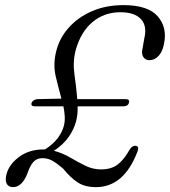

<svg xmlns="http://www.w3.org/2000/svg" viewBox="-20 -738 680 769"><path d="M4.5 -33.5Q12.5 -75.5 53.8 -107.5Q95 -139.5 154.5 -139.5Q157.5 -139.5 160.5 -139.5Q193.5 -161 211.8 -185.5Q230 -210 236.5 -236.5Q240.5 -255 239.2 -273.8Q238 -292.5 234 -312H121Q102.5 -312 106.5 -325.5Q108.5 -332 115.8 -336.5Q123 -341 131 -341L226 -343Q214.5 -385 203.5 -430.8Q192.5 -476.5 203.5 -526Q216 -582.5 253.8 -625.5Q291.5 -668.5 348 -693Q404.5 -717.5 474 -717.5Q573 -717.5 611.8 -672.5Q650.5 -627.5 637 -563.5Q632 -533 616 -515Q600 -497 579 -497Q561.5 -497 553.5 -510.5Q545.5 -524 551.5 -547L558 -584.5Q570 -634.5 544.2 -661.8Q518.5 -689 462 -689Q397 -689 350 -649.2Q303 -609.5 283 -536.5Q271 -490 278.2 -440Q285.5 -390 289.5 -341H482.5Q501 -341 496.5 -326.5Q492.5 -312 473.5 -312H291Q291.5 -296 289.8 -280.2Q288 -264.5 284 -249.5Q275 -217.5 254 -188Q233 -158.5 196 -134Q230.5 -125 261.2 -107Q292 -89 322 -74.2Q352 -59.5 384.5 -59.5Q425.5 -59.5 451.2 -79Q477 -98.5 499 -138.5Q510 -156 524 -154Q538 -151.5 531 -132Q477 11 365 11.5Q320.5 11.5 292 -6.8Q263.5 -25 232.5 -63Q206.5 -85 188.8 -94.8Q171 -104.5 149.5 -104.5Q127 -104.5 113.2 -88.8Q99.5 -73 89.5 -42.5Q68 11.5 32 11.5Q16 11.5 8.2 0Q0.5 -11.5 4.5 -33.5Z"/></svg>

Font: Fraunces 9pt S050 Light
Style: Italic
Weight: 300
Italic angle: -16°
Version: Version 1.000; ttfautohint (v1.8.3)